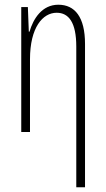

<svg xmlns="http://www.w3.org/2000/svg" viewBox="-20 -559 448 813"><path d="M303 234H340V-373C340 -487 297 -539 227 -539C158 -539 121 -480 105 -425H102L98 -529H70V0H107V-308C107 -443 161 -505 220 -505C271 -505 303 -464 303 -362Z"/></svg>

Font: Noto Sans ExtraCondensed ExtraLight
Style: Regular
Weight: 200
Width: 2
Designer: Monotype Design Team
Foundry: Monotype Imaging Inc.
Version: Version 2.013